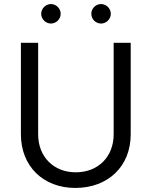

<svg xmlns="http://www.w3.org/2000/svg" viewBox="-20 -911 748 946"><path d="M351 15C513 15 624 -92 624 -249V-700H540V-249C540 -139 464 -62 353 -62C244 -62 168 -139 168 -249V-700H83V-249C83 -92 193 15 351 15ZM478 -795C504 -795 526 -817 526 -843C526 -869 504 -891 478 -891C451 -891 430 -869 430 -843C430 -817 451 -795 478 -795ZM231 -795C257 -795 279 -817 279 -843C279 -869 257 -891 231 -891C205 -891 183 -869 183 -843C183 -817 205 -795 231 -795Z"/></svg>

Font: HB Figtree Prototype
Style: Regular
Weight: 400
Designer: Alfredo Marco Pradil
Foundry: Hanken Design Co.®
Version: Version 1.002;Glyphs 3.2 (3228)